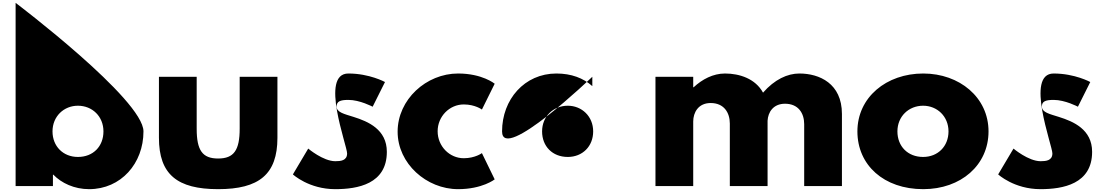

<svg xmlns="http://www.w3.org/2000/svg" viewBox="-20 -1311 7758 1353"><path d="M991 -385C991 -610 90 -1291 90 -1291V0H353V-80H356C413 -21 503 22 608 22C833 22 991 -160 991 -385ZM709 -385C709 -280 637 -205 529 -205C425 -205 350 -280 350 -385C350 -491 430 -566 529 -566C630 -566 709 -491 709 -385Z M1366 -770H1100V-340C1100 -82 1229 22 1517 22C1805 22 1935 -82 1935 -340V-770H1669V-404C1669 -252 1628 -194 1517 -194C1406 -194 1366 -252 1366 -404Z M2435 -793C2232 -793 2426 -286 2426 -230C2426 -179 2381 -175 2343 -175C2257 -175 2152 -264 2152 -264L2044 -82C2044 -82 2156 22 2342 22C2500 22 2706 -14 2706 -241C2706 -399 2574 -455 2472 -487C2406 -508 2352 -519 2352 -560C2352 -596 2376 -607 2435 -607C2516 -607 2606 -559 2606 -559L2693 -733C2693 -733 2584 -793 2435 -793Z M3248 -575C3328 -575 3376 -539 3376 -539L3466 -721C3466 -721 3379 -793 3208 -793C2984 -793 2782 -610 2782 -383C2782 -158 2986 22 3208 22C3379 22 3466 -47 3466 -47L3376 -232C3376 -232 3328 -196 3248 -196C3148 -196 3064 -280 3064 -386C3064 -491 3148 -575 3248 -575Z M3518 -385C3518 -160 4154 -770 4154 -770V-704C4091 -761 4005 -793 3901 -793C3676 -793 3518 -610 3518 -385ZM3800 -385C3800 -491 3880 -566 3981 -566C4080 -566 4160 -491 4160 -385C4160 -280 4085 -205 3981 -205C3873 -205 3800 -280 3800 -385Z M4599 0H4865V-455C4865 -517 4900 -585 4988 -585C5082 -585 5123 -517 5123 -440V0H5389V-460C5392 -519 5428 -580 5512 -580C5606 -580 5647 -513 5647 -436V0H5913V-508C5913 -723 5754 -793 5613 -793C5529 -793 5438 -751 5357 -658C5303 -757 5191 -793 5089 -793C5005 -793 4928 -752 4868 -696H4865V-770H4599Z M6022 -385C6022 -148 6208 22 6486 22C6752 22 6946 -148 6946 -385C6946 -625 6741 -793 6486 -793C6226 -793 6022 -625 6022 -385ZM6304 -385C6304 -491 6384 -566 6485 -566C6584 -566 6664 -491 6664 -385C6664 -280 6589 -205 6485 -205C6377 -205 6304 -280 6304 -385Z M7405 -793C7202 -793 7396 -286 7396 -230C7396 -179 7351 -175 7313 -175C7227 -175 7122 -264 7122 -264L7014 -82C7014 -82 7126 22 7312 22C7470 22 7676 -14 7676 -241C7676 -399 7544 -455 7442 -487C7376 -508 7322 -519 7322 -560C7322 -596 7346 -607 7405 -607C7486 -607 7576 -559 7576 -559L7663 -733C7663 -733 7554 -793 7405 -793Z"/></svg>

Font: Hussar Dziwak
Style: Regular
Weight: 400
Version: Version 1.022